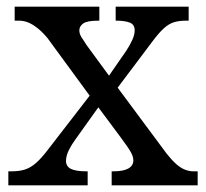

<svg xmlns="http://www.w3.org/2000/svg" viewBox="-20 -556 618 576"><path d="M5 0V-42H14Q38 -42 55 -47.5Q72 -53 88 -67Q104 -81 123 -106L249 -269L123 -441Q109 -458 94.5 -470Q80 -482 66 -488Q52 -494 37 -494H24V-536H278V-494H275Q241 -494 229.5 -485.5Q218 -477 218 -465Q218 -455 224 -445Q230 -435 241 -419L307 -329L359 -404Q370 -421 377 -436.5Q384 -452 384 -465Q384 -483 368.5 -488.5Q353 -494 330 -494H327V-536H546V-494H537Q518 -494 502.5 -489.5Q487 -485 471.5 -471Q456 -457 436 -430L333 -293L480 -95Q495 -76 508.5 -64Q522 -52 535 -47Q548 -42 560 -42H573V0H315V-42H320Q350 -42 365 -50.5Q380 -59 380 -75Q380 -86 372.5 -99.5Q365 -113 342 -144L275 -234L205 -136Q196 -124 187 -106.5Q178 -89 178 -73Q178 -57 192.5 -49.5Q207 -42 240 -42H243V0Z"/></svg>

Font: Noto Serif Sinhala
Style: Regular
Weight: 400
Designer: Jelle Bosma - Monotype Design Team
Foundry: Monotype Imaging Inc.
Version: Version 2.006